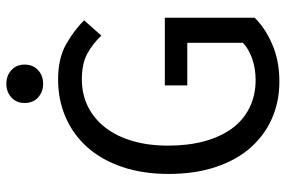

<svg xmlns="http://www.w3.org/2000/svg" viewBox="-164 -702 879 590"><g transform="rotate(-90 275.0 -407.5)"><path d="M307 -271H438V-100Q419 -82 389 -71.5Q359 -61 324 -61Q276 -61 238 -80Q200 -99 174.5 -134Q149 -169 135.5 -218.5Q122 -268 122 -330Q122 -391 136.5 -440Q151 -489 178 -523.5Q205 -558 242.5 -576.5Q280 -595 326 -595Q374 -595 405 -578Q436 -561 460 -535L507 -588Q479 -617 435 -642.5Q391 -668 326 -668Q262 -668 208.5 -644.5Q155 -621 116.5 -577.5Q78 -534 56.5 -471Q35 -408 35 -328Q35 -248 56 -184.5Q77 -121 115 -77.5Q153 -34 205 -11Q257 12 319 12Q383 12 433.5 -10Q484 -32 515 -64V-340H307ZM253 -771Q253 -745 270 -729.5Q287 -714 312 -714Q337 -714 354 -729.5Q371 -745 371 -771Q371 -796 354 -811.5Q337 -827 312 -827Q287 -827 270 -811.5Q253 -796 253 -771Z"/></g></svg>

Font: Codetta
Style: Regular
Weight: 400
Italic angle: -11°
Designer: Ulrich Proeller
Foundry: PROSA GmbH
Version: Version 2.00;September 29, 2018;FontCreator 11.5.0.2427 64-b